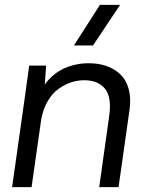

<svg xmlns="http://www.w3.org/2000/svg" viewBox="-20 -770 608 790"><path d="M345.2 -509.8Q386.2 -509.8 419.2 -498Q452.1 -486.3 475.8 -463.4Q499.5 -440.4 509.5 -403.6Q519.5 -366.7 513.2 -319.8L467.8 0H388.2L429.2 -292Q440.4 -370.1 411.9 -405Q383.3 -439.9 327.1 -439.9Q299.3 -439.9 272.7 -431.2Q246.1 -422.4 220.9 -404.5Q195.8 -386.7 176.8 -354.7Q157.7 -322.8 149.9 -280.8L109.9 0H29.8L84 -382.8L100.1 -500H169.9L164.1 -421.9Q196.3 -466.8 243.4 -488.3Q290.5 -509.8 345.2 -509.8ZM284.2 -583 391.1 -750H474.1L362.8 -583Z"/></svg>

Font: Human Sans
Style: Italic
Weight: 400
Italic angle: -8°
Designer: Tim Radville
Foundry: Continuum
Version: Version 1.000;FEAKit 1.0